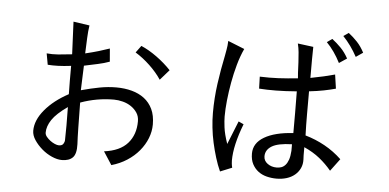

<svg xmlns="http://www.w3.org/2000/svg" viewBox="-54 -852 2108 1041"><g transform="rotate(5 1000.0 -332.0)"><path d="M322 -30Q323 -70 323 -111.5Q323 -153 322 -212Q262 -170 238 -134Q214 -98 214 -64Q214 -52 223 -41Q232 -30 244 -21Q256 -12 269 -6.5Q282 -1 291 -1Q309 -1 315.5 -12Q322 -23 322 -30ZM789 -158Q789 -120 774.5 -83Q760 -46 733 -13.5Q706 19 668 43.5Q630 68 584 81L538 10Q624 -1 665.5 -48Q707 -95 707 -168Q707 -195 694 -214.5Q681 -234 661 -247.5Q641 -261 616 -267.5Q591 -274 568 -274Q474 -274 386 -242Q387 -164 388 -106.5Q389 -49 391 -16Q393 37 373 57Q353 77 314 77Q289 77 259.5 64Q230 51 205 29.5Q180 8 163 -17.5Q146 -43 146 -68Q146 -125 193.5 -182Q241 -239 321 -282Q320 -319 320 -355.5Q320 -392 320 -436Q280 -431 249 -430Q218 -429 193 -431L182 -492Q212 -489 245 -491.5Q278 -494 320 -499Q317 -555 315.5 -597.5Q314 -640 312 -676L400 -663Q395 -631 393.5 -594.5Q392 -558 390 -510Q432 -520 462 -529Q492 -538 521 -548L527 -477Q497 -466 464 -459Q431 -452 389 -443Q387 -408 386.5 -378Q386 -348 384 -309Q439 -324 484.5 -332.5Q530 -341 575 -341Q620 -341 659 -330.5Q698 -320 727 -298Q756 -276 772.5 -241.5Q789 -207 789 -158ZM805 -403Q780 -441 741.5 -477.5Q703 -514 662 -539L690 -577Q732 -559 775.5 -527.5Q819 -496 854 -459Z M1550 -117Q1474 -115 1440.5 -94.5Q1407 -74 1407 -39Q1407 -15 1428 0.5Q1449 16 1478 16Q1491 16 1503 12Q1515 8 1525 -3Q1535 -14 1541.5 -32.5Q1548 -51 1550 -81ZM1279 -202Q1233 -83 1233 -1Q1233 5 1234 15.5Q1235 26 1238 38L1174 64Q1159 31 1147 -8Q1135 -47 1126 -87.5Q1117 -128 1112.5 -169.5Q1108 -211 1108 -249Q1108 -330 1119 -409Q1130 -488 1146 -564Q1148 -577 1152 -597.5Q1156 -618 1157 -645L1247 -609Q1228 -568 1214.5 -519.5Q1201 -471 1192 -421Q1183 -371 1178 -323Q1173 -275 1173 -235Q1173 -213 1177.5 -176.5Q1182 -140 1200 -88L1251 -215ZM1768 8Q1739 -27 1703 -56Q1667 -85 1618 -107Q1618 -78 1618 -63.5Q1618 -49 1619 -40Q1620 -14 1610 7.5Q1600 29 1581.5 44.5Q1563 60 1537.5 68Q1512 76 1482 76Q1455 76 1429 69.5Q1403 63 1383 48Q1363 33 1350.5 9.5Q1338 -14 1338 -48Q1338 -105 1395 -138.5Q1452 -172 1552 -178Q1552 -234 1552 -289.5Q1552 -345 1551 -405Q1489 -400 1438 -399.5Q1387 -399 1346 -402L1344 -467Q1397 -465 1446 -467.5Q1495 -470 1551 -476Q1548 -509 1547.5 -530Q1547 -551 1546 -563Q1544 -595 1542 -617.5Q1540 -640 1534 -664L1619 -653Q1618 -628 1618 -585.5Q1618 -543 1618 -484Q1660 -492 1690.5 -499Q1721 -506 1750 -514L1761 -438Q1732 -430 1697 -423Q1662 -416 1617 -411Q1617 -345 1617 -286Q1617 -227 1619 -171Q1675 -155 1725.5 -127Q1776 -99 1818 -59ZM1765 -578Q1733 -641 1690 -685L1718 -705Q1743 -686 1766 -662.5Q1789 -639 1807 -606ZM1853 -619Q1820 -680 1776 -726L1804 -745Q1829 -726 1851.5 -702Q1874 -678 1891 -645Z"/></g></svg>

Font: NanumGothicCoding
Style: Regular
Weight: 400
Monospace: yes
Designer: Kwon Bruce; Nicolas Noh; Sung-woo Choi; Go-un Cha; Soo-hyun Park;
Foundry: NHN Corporation
Version: Version 2.000;PS 1;hotconv 1.0.49;makeotf.lib2.0.14853